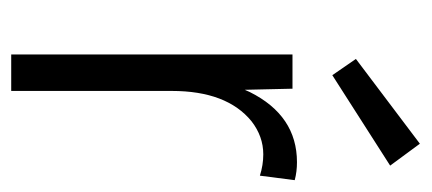

<svg xmlns="http://www.w3.org/2000/svg" viewBox="-228 -522 751 334"><g transform="rotate(90 147.0 -355.5)"><path d="M138.7 0V-279.3Q138.7 -375 191.4 -418Q217.8 -438.5 249 -438.5Q267.6 -438.5 286.1 -432.6L293.9 -493.2Q279.3 -497.1 262.7 -497.1Q181.6 -497.1 140.6 -415Q138.7 -410.2 136.7 -406.2L134.8 -489.3H75.2V0ZM268.6 -659.2 230.5 -710.9 83 -599.6 111.3 -558.6Z"/></g></svg>

Font: Yaldevi Colombo
Style: Regular
Weight: 400
Designer: Sol Matas, Denzil Rajitha, Kosala Senevirathne and Pathum Egodawatta
Foundry: Mooniak
Version: Version 1.020 ; ttfautohint (v1.6)